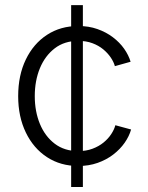

<svg xmlns="http://www.w3.org/2000/svg" viewBox="-20 -748 594 768"><path d="M264.6 0V-727.5H311.5V0ZM293.5 -84Q222.2 -84 168 -119.4Q113.8 -154.8 83.3 -218Q52.7 -281.2 52.7 -363.3Q52.7 -446.8 83.3 -510Q113.8 -573.2 168 -608.6Q222.2 -644 293.5 -644Q335 -644 369.6 -631.8Q404.3 -619.6 431.4 -599.1Q458.5 -578.6 476.6 -553Q494.6 -527.3 502.4 -501L439.5 -483.4Q435.1 -500 423.1 -517.8Q411.1 -535.6 392.8 -550.8Q374.5 -565.9 349.6 -575.2Q324.7 -584.5 293.5 -584.5Q237.8 -584.5 199 -554.7Q160.2 -524.9 139.6 -475.1Q119.1 -425.3 119.1 -363.3Q119.1 -302.2 139.6 -252.4Q160.2 -202.6 199 -173.1Q237.8 -143.6 293.5 -143.6Q324.7 -143.6 350.1 -153.1Q375.5 -162.6 394.3 -178Q413.1 -193.4 425 -211.7Q437 -230 441.4 -247.1L504.4 -230Q496.6 -202.6 478.5 -176.8Q460.4 -150.9 433.1 -129.9Q405.8 -108.9 370.4 -96.4Q335 -84 293.5 -84Z"/></svg>

Font: Inter 16pt Light
Style: Regular
Weight: 300
Version: Version 4.001;git-66647c0bb